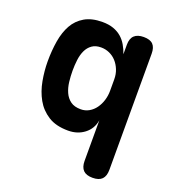

<svg xmlns="http://www.w3.org/2000/svg" viewBox="-136 -666 872 961"><g transform="rotate(20 300.0 -185.0)"><path d="M466 -560Q500 -560 515.5 -544Q531 -528 531 -495V124Q531 157 515 173.5Q499 190 465 190Q431 190 415 173.5Q399 157 399 124V-92Q391 -45 355 -17.5Q319 10 269 10Q204 10 162.5 -16.5Q121 -43 97.5 -85Q74 -127 64.5 -179Q55 -231 55 -281Q55 -339 63.5 -390Q72 -441 93 -478.5Q114 -516 151.5 -538Q189 -560 246 -560Q280 -560 305 -551Q330 -542 348 -526.5Q366 -511 378.5 -489.5Q391 -468 399 -444V-495Q399 -528 416 -544Q433 -560 466 -560ZM283 -438Q254 -438 235 -424.5Q216 -411 205.5 -388.5Q195 -366 191.5 -337.5Q188 -309 188 -280Q188 -251 191.5 -221Q195 -191 206 -166.5Q217 -142 237.5 -127Q258 -112 292 -112Q316 -112 336 -123.5Q356 -135 370 -154.5Q384 -174 391.5 -198.5Q399 -223 399 -249V-310Q399 -338 389.5 -361.5Q380 -385 364.5 -402Q349 -419 328 -428.5Q307 -438 283 -438Z"/></g></svg>

Font: Maple Mono
Style: Bold
Weight: 700
Monospace: yes
Designer: subframe7536
Version: Version 7.200